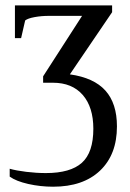

<svg xmlns="http://www.w3.org/2000/svg" viewBox="-20 -479 484 715"><path d="M177.7 216.3Q130.4 216.3 85.2 206.1Q40 195.8 16.1 178.7V149.4Q39.6 156.2 77.6 160.9Q115.7 165.5 150.9 165.5Q242.2 165.5 284.9 127.2Q327.6 88.9 327.6 0.5Q327.6 -80.1 288.1 -125.5Q248.5 -170.9 177.2 -170.9H140.6V-194.8L285.6 -419.9H161.6Q134.3 -419.9 108.9 -415.3Q83.5 -410.6 73.7 -402.8L58.6 -336.9H35.6V-459H397.5V-433.6L240.2 -202.1Q329.6 -189.5 372.6 -141.6Q415.5 -93.8 415.5 -8.3Q415.5 96.7 352.5 156.5Q289.6 216.3 177.7 216.3Z"/></svg>

Font: Times New Roman
Style: Regular
Weight: 400
Designer: Steve Matteson
Foundry: Ascender Corporation
Version: Version 2.00.3